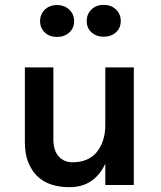

<svg xmlns="http://www.w3.org/2000/svg" viewBox="-20 -766 667 795"><path d="M534 0H416V-88Q370 9 268 9Q139 9 98 -92Q83 -126 83 -177V-487H201V-189Q201 -143 223 -118.5Q245 -94 280 -94Q342 -94 377 -132Q416 -177 416 -247V-487H534ZM287 -678Q287 -650 267 -631.5Q247 -613 216 -613Q185 -613 165.5 -631.5Q146 -650 146 -678Q146 -707 165.5 -726Q185 -745 216 -745Q247 -745 267 -726Q287 -707 287 -678ZM409 -746Q440 -746 460 -727Q480 -708 480 -679Q480 -650 460 -632Q440 -614 409 -614Q379 -614 359 -632Q339 -650 339 -679Q339 -708 359 -727Q379 -746 409 -746Z"/></svg>

Font: Karla Neue
Style: Bold
Weight: 700
Designer: Jonathan Pinhorn
Foundry: PYRS Fontlab Ltd. / Made with FontLab
Version: Version 1.000;PS 001.001;hotconv 1.0.56